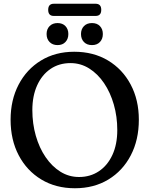

<svg xmlns="http://www.w3.org/2000/svg" viewBox="-20 -989 799 1024"><path d="M376 -713Q478.5 -713 556 -666.5Q633.5 -620 677 -538Q720.5 -456 720.5 -350.5Q720.5 -243 677.5 -160.5Q634.5 -78 557.8 -31.5Q481 15 379.5 15Q277.5 15 200.2 -31.8Q123 -78.5 79.8 -160.8Q36.5 -243 36.5 -350.5Q36.5 -455.5 79.2 -537.5Q122 -619.5 198.5 -666.2Q275 -713 376 -713ZM605.5 -295.5Q605.5 -367 587 -431.5Q568.5 -496 534.8 -545.8Q501 -595.5 455.5 -624Q410 -652.5 356 -652.5Q295 -652.5 249.2 -621.2Q203.5 -590 178 -533.5Q152.5 -477 152.5 -402Q152.5 -329.5 171 -265Q189.5 -200.5 223.2 -151Q257 -101.5 302.2 -73.2Q347.5 -45 401.5 -45Q461.5 -45 507.5 -75.8Q553.5 -106.5 579.5 -162.8Q605.5 -219 605.5 -295.5ZM287 -748.5Q260.5 -748.5 244.5 -764.8Q228.5 -781 228.5 -807.5Q228.5 -833.5 244.5 -849.8Q260.5 -866 287 -866Q313.5 -866 329 -849.8Q344.5 -833.5 344.5 -807.5Q344.5 -781.5 329 -765Q313.5 -748.5 287 -748.5ZM470.5 -748.5Q443.5 -748.5 427.8 -764.8Q412 -781 412 -807.5Q412 -833.5 427.8 -849.8Q443.5 -866 470.5 -866Q497.5 -866 513 -849.8Q528.5 -833.5 528.5 -807.5Q528.5 -781.5 513 -765Q497.5 -748.5 470.5 -748.5ZM237 -936.5Q237 -969 267 -969H490Q520 -969 520 -936.5Q520 -904 490 -904H267Q237 -904 237 -936.5Z"/></svg>

Font: Fraunces 72pt SuperSoft
Style: Regular
Weight: 400
Version: Version 1.000;[b76b70a41]